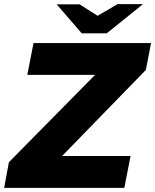

<svg xmlns="http://www.w3.org/2000/svg" viewBox="-32 -908 750 928"><path d="M-12 0 11 -124 459 -578 472 -546H100L130 -700H698L673 -570L237 -122L223 -154H599L569 0ZM363 -747 413 -816 536 -888H659L484 -747ZM363 -747 242 -887H353L464 -816L484 -747Z"/></svg>

Font: REM
Style: Bold Italic
Weight: 700
Italic angle: -11°
Designer: Octavio Pardo
Foundry: Ashler Design
Version: Version 1.005;gftools[0.9.28]